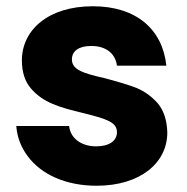

<svg xmlns="http://www.w3.org/2000/svg" viewBox="-20 -586 598 614"><path d="M69 -86C113 -27 192 8 289 8C427 8 515 -64 515 -162C514 -201 504 -232 485 -255C465 -278 442 -294 416 -305C390 -315 356 -325 315 -336C243 -352 210 -364 210 -396C210 -423 232 -439 272 -439C319 -439 349 -415 354 -376H512C500 -491 417 -566 277 -566C133 -566 50 -489 50 -393C50 -355 60 -325 79 -303C118 -258 168 -243 248 -224C323 -205 354 -195 354 -163C354 -136 330 -118 287 -118C240 -118 205 -144 201 -183H32C35 -147 47 -115 69 -86Z"/></svg>

Font: Poppins
Style: Bold
Weight: 700
Designer: Ninad Kale (Devanagari), Jonny Pinhorn (Latin)
Foundry: Indian Type Foundry
Version: 4.004